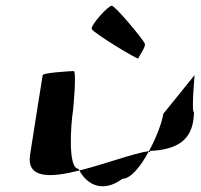

<svg xmlns="http://www.w3.org/2000/svg" viewBox="-20 -800 702 670"><path d="M85 -260C72 -175 157 -180 257 -205L254 -211C216 -211 227 -366 235 -416C236 -424 248 -552 237 -552C227 -552 130 -546 129 -538C129 -538 97 -340 85 -260ZM300 -699C304 -686 462 -590 463 -596C464 -604 491 -638 485 -648C481 -661 382 -780 370 -780C357 -780 296 -712 300 -699ZM257 -205C285 -153 341 -127 407 -176C437 -176 472 -221 500 -273C446 -265 345 -227 257 -205ZM500 -273C506 -274 511 -274 516 -274C613 -282 655 -322 657 -408C647 -408 660 -546 659 -538L550 -403C546 -376 527 -322 500 -273Z"/></svg>

Font: Ampere
Style: Ita
Weight: 400
Version: Version 1